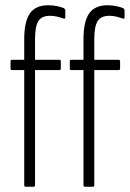

<svg xmlns="http://www.w3.org/2000/svg" viewBox="-20 -709 495 729"><path d="M77 0Q72 0 72 -6V-443H25Q20 -443 20 -448V-476Q20 -482 25 -482H72V-561Q72 -627 93.5 -658Q115 -689 163 -689Q182 -689 197.5 -685.5Q213 -682 223 -678Q228 -674 228 -669V-643Q228 -640 226 -638.5Q224 -637 220 -639Q209 -643 196.5 -646Q184 -649 170 -649Q138 -649 125.5 -628.5Q113 -608 113 -561V-482H205Q211 -482 211 -476V-448Q211 -443 205 -443H113V-6Q113 0 108 0ZM302 0Q297 0 297 -6V-443H250Q245 -443 245 -448V-476Q245 -482 250 -482H297V-561Q297 -627 318.5 -658Q340 -689 388 -689Q407 -689 422.5 -685.5Q438 -682 448 -678Q453 -674 453 -669V-643Q453 -640 451 -638.5Q449 -637 445 -639Q434 -643 421.5 -646Q409 -649 395 -649Q363 -649 350.5 -628.5Q338 -608 338 -561V-482H430Q436 -482 436 -476V-448Q436 -443 430 -443H338V-6Q338 0 333 0Z"/></svg>

Font: Sofia Sans Extra Condensed Light
Style: Regular
Weight: 300
Designer: Botio Nikoltchev, Ani Petrova
Foundry: lettersoup
Version: Version 4.101